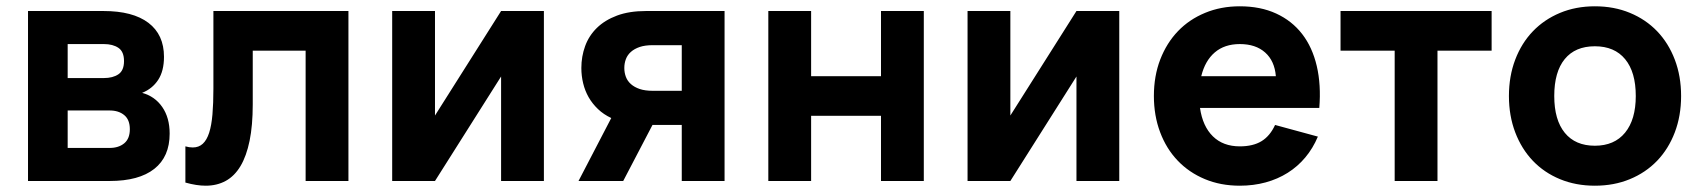

<svg xmlns="http://www.w3.org/2000/svg" viewBox="-20 -575 5401 610"><path d="M328.5 0H69V-540H308.5Q402 -540 451.5 -502.5Q501 -465 501 -394.5Q501 -349.5 482.5 -321.2Q464 -293 431.5 -280Q472 -269 495.5 -235Q519 -201 519 -150.5Q519 -77 470.2 -38.5Q421.5 0 328.5 0ZM310 -435H195V-327H310Q338.5 -327 356.2 -339Q374 -351 374 -381Q374 -411 356.2 -423Q338.5 -435 310 -435ZM328.5 -105Q357 -105 374.8 -119.8Q392.5 -134.5 392.5 -164.5Q392.5 -194.5 374.8 -209.2Q357 -224 328.5 -224H195V-105Z M569 -110Q581 -106.5 592.5 -106.5Q611.5 -106.5 624.2 -118.2Q637 -130 644.5 -153.2Q652 -176.5 655 -211.8Q658 -247 658 -293.5V-540H1087V0H951V-414H783V-243.5Q783 -176.5 773 -127.8Q763 -79 744 -47.2Q725 -15.5 697 -0.2Q669 15 633.5 15Q604.5 15 569 5Z M1708 -540V0H1572V-332L1362 0H1226V-540H1362V-208L1572 -540Z M1818 0 1922 -200Q1897.5 -211.5 1879.8 -228.5Q1862 -245.5 1850.2 -266Q1838.5 -286.5 1832.8 -310.2Q1827 -334 1827 -359Q1827 -395.5 1839 -428.5Q1851 -461.5 1876.2 -486.2Q1901.5 -511 1940.2 -525.5Q1979 -540 2032.5 -540H2282V0H2146V-178H2053L1960 0ZM2054 -431.5Q2029.5 -431.5 2012.5 -425.8Q1995.5 -420 1984.5 -410.2Q1973.5 -400.5 1968.5 -387.2Q1963.5 -374 1963.5 -359Q1963.5 -344 1968.5 -330.8Q1973.5 -317.5 1984.5 -307.8Q1995.5 -298 2012.5 -292.2Q2029.5 -286.5 2054 -286.5H2146V-431.5Z M2421 0V-540H2557V-333H2779V-540H2915V0H2779V-207H2557V0Z M3536 -540V0H3400V-332L3190 0H3054V-540H3190V-208L3400 -540Z M3919 -110Q3961 -110 3988 -126.5Q4015 -143 4031 -178L4167 -141Q4151.5 -104 4127.2 -75Q4103 -46 4071.2 -26Q4039.5 -6 4001 4.5Q3962.5 15 3919 15Q3858 15 3807.8 -6Q3757.5 -27 3721.5 -64.8Q3685.5 -102.5 3665.8 -155Q3646 -207.5 3646 -270Q3646 -333.5 3666.2 -386Q3686.5 -438.5 3722.5 -476Q3758.5 -513.5 3808.8 -534.2Q3859 -555 3919 -555Q3984.5 -555 4034.5 -532Q4084.5 -509 4117 -467Q4149.5 -425 4163.5 -365.2Q4177.5 -305.5 4171.5 -232H3792.5Q3801 -173.5 3833.5 -141.8Q3866 -110 3919 -110ZM4033.5 -333Q4029.5 -381.5 3999.5 -408.2Q3969.5 -435 3919 -435Q3870.5 -435 3839.5 -408.5Q3808.5 -382 3796.5 -333Z M4411 0V-414H4239V-540H4719V-414H4547V0Z M5047 15Q4986.5 15 4936.2 -5.8Q4886 -26.5 4850 -64.2Q4814 -102 4794 -154.5Q4774 -207 4774 -270Q4774 -333 4794 -385.5Q4814 -438 4850 -475.5Q4886 -513 4936.2 -534Q4986.5 -555 5047 -555Q5108 -555 5158.2 -534.2Q5208.5 -513.5 5244.8 -475.8Q5281 -438 5301 -385.5Q5321 -333 5321 -270Q5321 -207 5301 -154.5Q5281 -102 5244.8 -64.2Q5208.5 -26.5 5158.2 -5.8Q5108 15 5047 15ZM5047 -112Q5109 -112 5143 -153.5Q5177 -195 5177 -270Q5177 -346 5143.2 -387Q5109.5 -428 5047 -428Q4984.5 -428 4951.2 -387.2Q4918 -346.5 4918 -270Q4918 -194 4951.5 -153Q4985 -112 5047 -112Z"/></svg>

Font: Vela Sans ExtBd
Style: Regular
Weight: 800
Designer: Principal design: Mikhail Sharanda - project Manrope.
Design modification: Ravid Balaliev
Foundry: Mikhail Sharanda
Version: Version 1.001